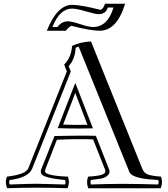

<svg xmlns="http://www.w3.org/2000/svg" viewBox="-20 -981 898 1025"><path d="M823.7 -20Q796.4 -21.5 770.8 -24.2Q745.1 -26.9 724.1 -31.7Q703.1 -36.6 688.7 -44.7Q674.3 -52.7 669.9 -64.9L399.9 -731.9Q391.6 -731.4 383.8 -725.1Q380.4 -664.6 346.7 -627.9L357.9 -599.1L151.9 -81.1Q132.3 -32.2 31.7 -20Q28.8 -13.2 28.8 -7.8Q28.8 -2 31.7 3.9Q87.4 2 121.3 1Q155.3 0 168 0Q179.2 0 219 1Q258.8 2 327.1 3.9Q330.1 -2 330.1 -7.8Q330.1 -13.2 327.1 -20Q286.6 -23.9 261.2 -28.6Q235.8 -33.2 221.7 -38.6Q207.5 -43.9 202.6 -50.5Q197.8 -57.1 197.8 -65.4Q197.8 -70.8 199.7 -76.2L271 -254.9Q325.2 -255.9 358.6 -256.3Q392.1 -256.8 404.8 -256.8Q432.6 -256.8 454.3 -256.6Q476.1 -256.3 491.7 -255.9L562.5 -76.2Q564.9 -68.8 564.9 -64.9Q564.9 -51.8 551.5 -41.5Q538.1 -31.2 518.6 -27.3L465.8 -20Q462.9 -13.2 462.9 -7.8Q462.9 -2 465.8 3.9Q507.3 2.4 550 1.5Q592.8 0.5 637.7 0.5Q682.6 0.5 728.8 1.5Q774.9 2.4 823.7 3.9Q827.1 -2.9 827.1 -7.8Q827.1 -10.7 826.2 -13.7Q825.2 -16.6 823.7 -20ZM404.8 -294.9Q334 -294.9 288.1 -296.9L380.9 -536.1H382.8L476.1 -295.9Q449.7 -294.9 404.8 -294.9ZM381.8 -484.9 316.9 -315.9Q376 -313 446.8 -314.9ZM838.9 -38.1Q851.1 -8.8 837.9 23.9H450.7Q439 -9.8 450.7 -38.1Q503.9 -41 525.9 -49.1Q547.9 -57.1 541 -75.2L477.1 -236.8Q386.7 -240.2 283.7 -234.9L220.7 -73.2Q217.8 -64.9 225.3 -58.3Q232.9 -51.8 250 -47.9Q267.1 -43.9 290 -41.5Q313 -39.1 341.8 -38.1Q354 -8.8 340.8 23.9Q180.7 18.1 18.1 23.9Q4.9 -8.8 17.1 -38.1Q117.7 -49.8 130.9 -82L336.9 -600.1Q335 -604 329.3 -617.9Q323.7 -631.8 322.8 -636.2Q360.8 -674.8 364.7 -735.8Q407.7 -756.8 465.8 -759.8L739.7 -80.1Q749 -57.1 769 -49.6Q789.1 -42 838.9 -38.1ZM585.9 -940.9H555.7Q544.9 -905.3 505.9 -905.3Q490.7 -905.3 439.2 -920.2Q387.7 -935.1 364.7 -935.1Q298.8 -935.1 259.8 -836.9H286.6Q309.6 -867.2 341.8 -867.2Q363.8 -867.2 408.2 -852.1Q452.6 -836.9 476.6 -836.9Q554.7 -836.9 585.9 -940.9ZM540.5 -960.9H647.9Q604 -816.9 511.7 -816.9Q462.9 -816.9 360.8 -843.3Q347.7 -836.9 331.5 -816.9H230Q285.6 -955.1 364.7 -955.1Q410.6 -955.1 517.6 -928.2Q532.7 -936 540.5 -960.9Z"/></svg>

Font: Jacques Francois Shadow
Style: Regular
Weight: 400
Designer: Alexei Vanyashin, Nikita Kanarev (i@xarsok.ru)
Foundry: Cyreal (www.cyreal.org)
Version: Version 1.003